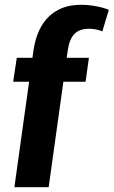

<svg xmlns="http://www.w3.org/2000/svg" viewBox="-20 -781 474 801"><path d="M120 -573Q134 -664 184.5 -712.5Q235 -761 318 -761Q349 -761 381 -755Q413 -749 434 -740L407 -650Q396 -655 381 -658Q366 -661 352 -661Q312 -661 291 -640Q270 -619 263 -573L183 0H40ZM50 -540H351L337 -440H35Z"/></svg>

Font: Pathway Extreme Condensed
Style: Bold Italic
Weight: 700
Width: 3
Italic angle: -8°
Version: Version 1.001;gftools[0.9.26]